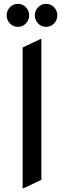

<svg xmlns="http://www.w3.org/2000/svg" viewBox="-20 -960 333 999"><path d="M97.7 19.5V-712.9L190.4 -756.8H195.3V-24.4L102.5 19.5ZM178.2 -837.9Q161.1 -855.5 161.1 -880.1Q161.1 -904.8 178.2 -922.4Q195.3 -939.9 219.7 -939.9Q244.1 -939.9 261.2 -922.4Q278.3 -904.8 278.3 -880.1Q278.3 -855.5 261.2 -837.9Q244.1 -820.3 219.7 -820.3Q195.3 -820.3 178.2 -837.9ZM31.7 -837.9Q14.6 -855.5 14.6 -880.1Q14.6 -904.8 31.7 -922.4Q48.8 -939.9 73.2 -939.9Q97.7 -939.9 114.7 -922.4Q131.8 -904.8 131.8 -880.1Q131.8 -855.5 114.7 -837.9Q97.7 -820.3 73.2 -820.3Q48.8 -820.3 31.7 -837.9Z"/></svg>

Font: Nova Round
Style: Book
Weight: 400
Version: Version 2.000